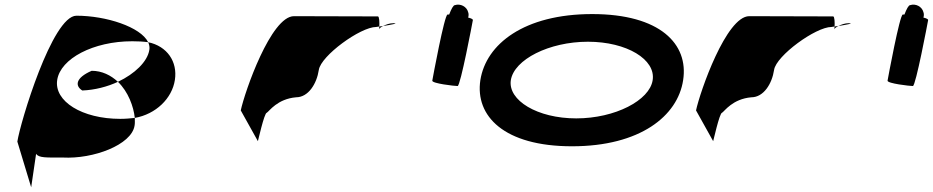

<svg xmlns="http://www.w3.org/2000/svg" viewBox="-20 -616 3979 819"><path d="M54 -12 113 183 134 40C145 58 178 56 248 56C378 63 541 2 554 -80C556 -90 555 -101 555 -113C535 -111 516 -109 493 -109C330 -109 210 -184 224 -275C238 -366 378 -440 544 -440C568 -440 589 -439 612 -436C580 -501 433 -549 306 -549C203 -549 66 -92 54 -12ZM331 -230C384 -232 438 -246 483 -267C453 -295 415 -314 371 -314C302 -284 299 -250 331 -230ZM483 -267C527 -225 550 -161 555 -113C645 -129 714 -196 726 -275C738 -353 693 -419 612 -436C617 -425 619 -414 617 -403C609 -353 555 -301 483 -267Z M1007 -145 1080 -14C1079 -6 1107 -135 1118 -135C1129 -142 1163 -194 1243 -201C1295 -201 1331 -258 1340 -318C1349 -378 1517 -501 1585 -501C1585 -501 1590 -502 1598 -503C1599 -520 1598 -546 1592 -546C1592 -546 1376 -547 1234 -547C1136 -547 1024 -225 1007 -145ZM1598 -503C1598 -498 1597 -494 1597 -491C1597 -494 1604 -500 1614 -505C1608 -504 1603 -504 1598 -503ZM1614 -505C1645 -510 1685 -517 1658 -517C1642 -517 1626 -511 1614 -505Z M1824 -272C1822 -260 1919 -249 1932 -249C1944 -249 1995 -518 1997 -530C1998 -534 1990 -538 1977 -541C1979 -548 1980 -556 1977 -564C1971 -588 1944 -602 1920 -594C1914 -594 1905 -578 1896 -554H1889C1876 -554 1826 -284 1824 -272Z M2029 -274C2006 -121 2130 8 2420 8C2710 8 2871 -121 2894 -274C2918 -428 2796 -556 2506 -556C2216 -556 2053 -428 2029 -274ZM2159 -274C2173 -362 2322 -438 2488 -438C2654 -438 2778 -362 2764 -274C2751 -188 2604 -111 2438 -111C2272 -111 2146 -188 2159 -274Z M2949 -145 3022 -14C3021 -6 3049 -135 3060 -135C3071 -142 3105 -194 3185 -201C3237 -201 3273 -258 3282 -318C3291 -378 3459 -501 3527 -501C3527 -501 3532 -502 3540 -503C3541 -520 3540 -546 3534 -546C3534 -546 3318 -547 3176 -547C3078 -547 2966 -225 2949 -145ZM3540 -503C3540 -498 3539 -494 3539 -491C3539 -494 3546 -500 3556 -505C3550 -504 3545 -504 3540 -503ZM3556 -505C3587 -510 3627 -517 3600 -517C3584 -517 3568 -511 3556 -505Z M3766 -272C3764 -260 3861 -249 3874 -249C3886 -249 3937 -518 3939 -530C3940 -534 3932 -538 3919 -541C3921 -548 3922 -556 3919 -564C3913 -588 3886 -602 3862 -594C3856 -594 3847 -578 3838 -554H3831C3818 -554 3768 -284 3766 -272Z"/></svg>

Font: Ampere
Style: UltExtIta
Weight: 400
Version: Version 1